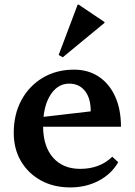

<svg xmlns="http://www.w3.org/2000/svg" viewBox="-20 -805 589 838"><path d="M287 13Q214 13 158.5 -17.5Q103 -48 71.5 -101.5Q40 -155 40 -225Q40 -306 73.5 -368Q107 -430 166.5 -465.5Q226 -501 303 -501Q365 -501 411 -470.5Q457 -440 482.5 -384Q508 -328 508 -252H168Q169 -165 212 -116.5Q255 -68 330 -68Q416 -68 470 -121L496 -97Q466 -45 410.5 -16Q355 13 287 13ZM282 -440Q237 -440 207 -400.5Q177 -361 170 -295L376 -319Q376 -377 350.5 -408.5Q325 -440 282 -440ZM254 -555 236 -565 319 -785H323L436 -709V-705Z"/></svg>

Font: Platypi Medium
Style: Regular
Weight: 500
Designer: David Sargent
Foundry: Bolt Cutter Type
Version: Version 1.200; ttfautohint (v1.8.4.7-5d5b)